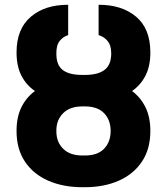

<svg xmlns="http://www.w3.org/2000/svg" viewBox="-20 -780 705 810"><path d="M337.9 -463.9Q393.6 -463.9 421.4 -485.4Q449.2 -506.8 449.2 -554.7Q449.2 -589.4 433.3 -607.7Q417.5 -626 396 -631.8V-759.8Q493.2 -760.3 553.7 -710Q614.3 -659.7 614.3 -558.6Q614.3 -501 593.8 -460.9Q573.2 -420.9 537.1 -396Q573.2 -369.1 593.8 -327.4Q614.3 -285.6 614.3 -227.5Q614.3 -150.9 578.6 -97.9Q543 -44.9 480.7 -17.6Q418.5 9.8 337.9 9.8H327.6Q246.6 9.8 183.8 -17.6Q121.1 -44.9 85.4 -97.9Q49.8 -150.9 49.8 -227.5Q49.8 -286.1 70.3 -327.6Q90.8 -369.1 127.4 -396Q90.8 -420.9 70.3 -460.9Q49.8 -501 49.8 -558.6Q49.8 -658.2 109.9 -709.2Q169.9 -760.3 267.6 -759.8V-631.8Q247.1 -626 232.2 -607.7Q217.3 -589.4 217.8 -554.7Q217.3 -505.9 244.4 -484.9Q271.5 -463.9 326.7 -463.9ZM337.9 -331.1H327.6Q274.9 -331.1 246.1 -302.2Q217.3 -273.4 217.8 -227.5Q217.3 -181.6 246.1 -152.8Q274.9 -124 327.6 -124H337.9Q392.1 -124 419.4 -152.8Q446.8 -181.6 446.8 -227.5Q446.8 -273.4 419.4 -302.2Q392.1 -331.1 337.9 -331.1Z"/></svg>

Font: Inter Display Extra Bold
Style: Regular
Weight: 800
Designer: Rasmus Andersson
Foundry: rsms
Version: Version 4.000;git-4fc901f